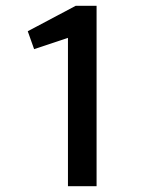

<svg xmlns="http://www.w3.org/2000/svg" viewBox="-20 -644 540 664"><path d="M215 0V-513L98 -474L76 -536L242 -624H314V0Z"/></svg>

Font: Inconsolata SemiBold
Style: Regular
Weight: 600
Monospace: yes
Designer: Raph Levien, Cyreal, Brenton Simpson
Foundry: Raph Levien, Cyreal, Google
Version: Version 3.100; ttfautohint (v1.8.4.7-5d5b)